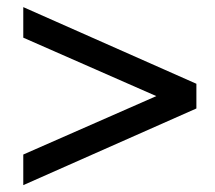

<svg xmlns="http://www.w3.org/2000/svg" viewBox="-20 -654 618 551"><path d="M46.8 -210.5 428.6 -378.2 46.8 -545.9V-633.6L543.6 -413.6V-342.7L46.8 -122.7Z"/></svg>

Font: Spartan MB SemBd
Style: Regular
Weight: 600
Designer: Matt Bailey, Mirko Velimirovic
Foundry: Matt Bailey
Version: Version 1.005